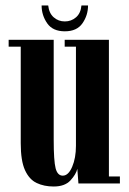

<svg xmlns="http://www.w3.org/2000/svg" viewBox="-20 -668 468 699"><path d="M175.5 11Q140.5 11 113.5 -1.8Q86.5 -14.5 71 -48.5Q55.5 -82.5 55.5 -146.5V-498H11.5V-523H175.5V-159.5Q175.5 -82 182.5 -55.2Q189.5 -28.5 208.5 -28.5Q229 -28.5 242.8 -60.8Q256.5 -93 256.5 -137V-498H215.5V-523H376.5V-25.5H416.5V0H265.5L261.5 -53.5Q257 -33.5 236.5 -11.2Q216 11 175.5 11ZM216 -554Q172 -554 151.8 -583.2Q131.5 -612.5 131.5 -648H155.5Q158.5 -620 175.5 -605Q192.5 -590 216 -590Q239.5 -590 256.8 -605Q274 -620 276.5 -648H300.5Q300.5 -612.5 280.2 -583.2Q260 -554 216 -554Z"/></svg>

Font: Imbue 50pt
Style: Bold
Weight: 700
Designer: Tyler Finck
Foundry: Etcetera Type Company
Version: Version 1.102; ttfautohint (v1.8.3)